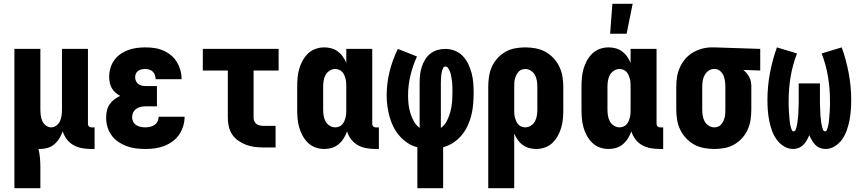

<svg xmlns="http://www.w3.org/2000/svg" viewBox="-20 -778 4540 1013"><path d="M56 215V-520H193V-200Q193 -185 195 -169.5Q197 -154 203 -140Q209 -126 222 -116Q235 -106 250 -106Q265 -106 278 -116Q291 -126 297 -140Q303 -154 305 -169.5Q307 -185 307 -200V-520H444V-124Q444 -116 449 -111Q454 -106 462 -106H479V8H462Q438 8 414 4Q390 0 369 -11.5Q348 -23 333 -42.5Q318 -62 311 -85Q304 -66 293.5 -48.5Q283 -31 267.5 -17.5Q252 -4 232 2Q212 8 192 8H183Q189 32 191 57Q193 82 193 107V215Z M748 8Q723 8 698 5Q673 2 649.5 -6.5Q626 -15 605 -29Q584 -43 569 -63.5Q554 -84 547 -108Q540 -132 540 -157Q540 -176 544 -194Q548 -212 558 -227Q568 -242 582.5 -253Q597 -264 614 -272Q600 -280 588.5 -290Q577 -300 569.5 -313.5Q562 -327 559 -342.5Q556 -358 556 -373Q556 -396 562.5 -418.5Q569 -441 582.5 -460Q596 -479 615 -492.5Q634 -506 656 -514Q678 -522 701 -525Q724 -528 747 -528Q771 -528 795 -524.5Q819 -521 841 -511.5Q863 -502 881.5 -487Q900 -472 912.5 -451.5Q925 -431 931.5 -408Q938 -385 938 -361V-360H801Q801 -371 797.5 -381.5Q794 -392 786.5 -399.5Q779 -407 768.5 -410.5Q758 -414 747 -414Q737 -414 727.5 -412Q718 -410 709.5 -404.5Q701 -399 697 -389.5Q693 -380 693 -371Q693 -360 697.5 -350Q702 -340 710.5 -334Q719 -328 729.5 -326Q740 -324 750 -324H808V-217H750Q737 -217 724 -214.5Q711 -212 700 -204.5Q689 -197 683 -185Q677 -173 677 -160Q677 -147 683 -135.5Q689 -124 699.5 -117.5Q710 -111 722.5 -108.5Q735 -106 748 -106Q760 -106 772.5 -109Q785 -112 795.5 -119Q806 -126 811.5 -138Q817 -150 817 -162H954Q954 -137 946.5 -112.5Q939 -88 925 -67.5Q911 -47 890.5 -32Q870 -17 846.5 -8Q823 1 798 4.5Q773 8 748 8Z M1370 0Q1346 0 1323 -3Q1300 -6 1278.5 -14Q1257 -22 1237.5 -35.5Q1218 -49 1205 -68.5Q1192 -88 1187 -111Q1182 -134 1182 -157V-406H1050V-520H1450V-406H1318V-157Q1318 -147 1322 -138Q1326 -129 1333.5 -123.5Q1341 -118 1350.5 -116Q1360 -114 1370 -114H1434V0Z M1691 8Q1667 8 1644.5 0Q1622 -8 1605 -24.5Q1588 -41 1576.5 -62Q1565 -83 1558.5 -106Q1552 -129 1550 -152.5Q1548 -176 1548 -200V-320Q1548 -344 1550 -367.5Q1552 -391 1558.5 -414Q1565 -437 1576.5 -458Q1588 -479 1605 -495.5Q1622 -512 1644.5 -520Q1667 -528 1691 -528Q1710 -528 1728.5 -523Q1747 -518 1762.5 -506.5Q1778 -495 1789 -479Q1800 -463 1807 -446V-520H1944V-124Q1944 -116 1949 -111Q1954 -106 1962 -106H1979V8H1962Q1938 8 1914 4Q1890 0 1869 -11.5Q1848 -23 1833 -42.5Q1818 -62 1811 -85Q1804 -65 1793 -47.5Q1782 -30 1766.5 -17Q1751 -4 1731.5 2Q1712 8 1691 8ZM1749 -106Q1759 -106 1769 -110Q1779 -114 1786 -122Q1793 -130 1797 -139.5Q1801 -149 1803.5 -159Q1806 -169 1806.5 -179.5Q1807 -190 1807 -200V-320Q1807 -330 1806.5 -340.5Q1806 -351 1803.5 -361Q1801 -371 1797 -380.5Q1793 -390 1786 -398Q1779 -406 1769 -410Q1759 -414 1749 -414Q1733 -414 1719 -405Q1705 -396 1697.5 -382Q1690 -368 1687.5 -352Q1685 -336 1685 -320V-200Q1685 -184 1687.5 -168Q1690 -152 1697.5 -138Q1705 -124 1719 -115Q1733 -106 1749 -106Z M2182 215V-1Q2154 -8 2130 -24Q2106 -40 2087.5 -61.5Q2069 -83 2056 -108.5Q2043 -134 2035.5 -161.5Q2028 -189 2024 -217.5Q2020 -246 2020 -274Q2020 -338 2035.5 -400.5Q2051 -463 2079 -520L2180 -480Q2158 -432 2145.5 -380Q2133 -328 2133 -274Q2133 -251 2135.5 -227.5Q2138 -204 2145 -181.5Q2152 -159 2163.5 -138Q2175 -117 2194 -103V-343Q2194 -364 2196.5 -385Q2199 -406 2205.5 -426Q2212 -446 2223 -464Q2234 -482 2250.5 -495Q2267 -508 2287.5 -514Q2308 -520 2330 -520Q2355 -520 2379.5 -510.5Q2404 -501 2422 -482Q2440 -463 2451 -439.5Q2462 -416 2468.5 -391Q2475 -366 2477 -340Q2479 -314 2479 -288Q2479 -259 2476.5 -229Q2474 -199 2467 -170.5Q2460 -142 2447.5 -115Q2435 -88 2416 -65Q2397 -42 2372 -25.5Q2347 -9 2318 -1V215ZM2306 -103Q2327 -118 2338.5 -141.5Q2350 -165 2356.5 -189.5Q2363 -214 2365 -239.5Q2367 -265 2367 -291Q2367 -300 2367 -309.5Q2367 -319 2366.5 -328Q2366 -337 2365 -346.5Q2364 -356 2362.5 -365Q2361 -374 2359 -383.5Q2357 -393 2353.5 -401.5Q2350 -410 2344.5 -418.5Q2339 -427 2330 -427Q2322 -427 2318 -419Q2314 -411 2312 -404Q2310 -397 2309 -389Q2308 -381 2307.5 -373.5Q2307 -366 2306.5 -358.5Q2306 -351 2306 -343Z M2556 215V-320Q2556 -347 2560 -374Q2564 -401 2575 -425.5Q2586 -450 2604.5 -470.5Q2623 -491 2646.5 -504.5Q2670 -518 2697 -523Q2724 -528 2751 -528Q2778 -528 2805.5 -523Q2833 -518 2857 -505Q2881 -492 2900 -471.5Q2919 -451 2931 -426.5Q2943 -402 2947.5 -374.5Q2952 -347 2952 -320V-200Q2952 -176 2950 -152.5Q2948 -129 2941.5 -106Q2935 -83 2923.5 -62Q2912 -41 2895 -24.5Q2878 -8 2855.5 0Q2833 8 2809 8Q2790 8 2771.5 3Q2753 -2 2737.5 -13.5Q2722 -25 2711 -41Q2700 -57 2693 -74V215ZM2751 -106Q2767 -106 2781 -115Q2795 -124 2802.5 -138Q2810 -152 2812.5 -168Q2815 -184 2815 -200V-320Q2815 -336 2812.5 -352Q2810 -368 2802.5 -382Q2795 -396 2781 -405Q2767 -414 2751 -414Q2741 -414 2731 -410Q2721 -406 2714.5 -398Q2708 -390 2703.5 -380.5Q2699 -371 2696.5 -361Q2694 -351 2693.5 -340.5Q2693 -330 2693 -320V-200Q2693 -190 2693.5 -179.5Q2694 -169 2696.5 -159Q2699 -149 2703 -139.5Q2707 -130 2714 -122Q2721 -114 2731 -110Q2741 -106 2751 -106Z M3199 -600 3211 -758H3318L3286 -600ZM3191 8Q3167 8 3144.5 0Q3122 -8 3105 -24.5Q3088 -41 3076.5 -62Q3065 -83 3058.5 -106Q3052 -129 3050 -152.5Q3048 -176 3048 -200V-320Q3048 -344 3050 -367.5Q3052 -391 3058.5 -414Q3065 -437 3076.5 -458Q3088 -479 3105 -495.5Q3122 -512 3144.5 -520Q3167 -528 3191 -528Q3210 -528 3228.5 -523Q3247 -518 3262.5 -506.5Q3278 -495 3289 -479Q3300 -463 3307 -446V-520H3444V-124Q3444 -116 3449 -111Q3454 -106 3462 -106H3479V8H3462Q3438 8 3414 4Q3390 0 3369 -11.5Q3348 -23 3333 -42.5Q3318 -62 3311 -85Q3304 -65 3293 -47.5Q3282 -30 3266.5 -17Q3251 -4 3231.5 2Q3212 8 3191 8ZM3249 -106Q3259 -106 3269 -110Q3279 -114 3286 -122Q3293 -130 3297 -139.5Q3301 -149 3303.5 -159Q3306 -169 3306.5 -179.5Q3307 -190 3307 -200V-320Q3307 -330 3306.5 -340.5Q3306 -351 3303.5 -361Q3301 -371 3297 -380.5Q3293 -390 3286 -398Q3279 -406 3269 -410Q3259 -414 3249 -414Q3233 -414 3219 -405Q3205 -396 3197.5 -382Q3190 -368 3187.5 -352Q3185 -336 3185 -320V-200Q3185 -184 3187.5 -168Q3190 -152 3197.5 -138Q3205 -124 3219 -115Q3233 -106 3249 -106Z M3749 8Q3722 8 3694.5 3Q3667 -2 3643 -15Q3619 -28 3600 -48.5Q3581 -69 3569 -93.5Q3557 -118 3552.5 -145.5Q3548 -173 3548 -200V-320Q3548 -346 3552 -372Q3556 -398 3567 -422Q3578 -446 3595 -466.5Q3612 -487 3635 -500.5Q3658 -514 3683.5 -521Q3709 -528 3735 -528H3750L3991 -520V-406L3902 -409Q3912 -401 3920 -391Q3928 -381 3934 -369.5Q3940 -358 3942 -345.5Q3944 -333 3944 -320V-200Q3944 -173 3940 -146Q3936 -119 3925 -94.5Q3914 -70 3895.5 -49.5Q3877 -29 3853.5 -15.5Q3830 -2 3803 3Q3776 8 3749 8ZM3749 -106Q3759 -106 3769 -110Q3779 -114 3785.5 -122Q3792 -130 3796.5 -139.5Q3801 -149 3803.5 -159Q3806 -169 3806.5 -179.5Q3807 -190 3807 -200V-320Q3807 -335 3805 -350Q3803 -365 3797.5 -378.5Q3792 -392 3780.5 -402.5Q3769 -413 3754 -414H3746Q3730 -414 3717 -404Q3704 -394 3697 -380.5Q3690 -367 3687.5 -351.5Q3685 -336 3685 -320V-200Q3685 -184 3687.5 -168Q3690 -152 3697.5 -138Q3705 -124 3719 -115Q3733 -106 3749 -106Z M4164 8Q4138 8 4114.5 -7Q4091 -22 4076 -44Q4061 -66 4052 -91.5Q4043 -117 4038 -143.5Q4033 -170 4031 -196.5Q4029 -223 4029 -250Q4029 -321 4042 -391Q4055 -461 4079 -528L4185 -496Q4162 -437 4151.5 -374Q4141 -311 4141 -247Q4141 -241 4141 -235Q4141 -229 4141 -223Q4141 -217 4141.5 -211Q4142 -205 4142 -199Q4142 -193 4142.5 -187Q4143 -181 4143.5 -175Q4144 -169 4144.5 -163Q4145 -157 4145.5 -151Q4146 -145 4146.5 -139Q4147 -133 4148 -127Q4149 -121 4150.5 -115Q4152 -109 4153.5 -103.5Q4155 -98 4158 -91.5Q4161 -85 4167 -85Q4174 -85 4177 -92Q4180 -99 4181.5 -105Q4183 -111 4184.5 -117.5Q4186 -124 4187 -130.5Q4188 -137 4188.5 -143.5Q4189 -150 4190 -156.5Q4191 -163 4191.5 -169.5Q4192 -176 4192 -182.5Q4192 -189 4192.5 -195.5Q4193 -202 4193 -208.5Q4193 -215 4193.5 -221.5Q4194 -228 4194 -234.5Q4194 -241 4194 -247.5Q4194 -254 4194 -260V-338H4306V-260Q4306 -254 4306 -247.5Q4306 -241 4306 -234.5Q4306 -228 4306.5 -221.5Q4307 -215 4307 -208.5Q4307 -202 4307.5 -195.5Q4308 -189 4308 -182.5Q4308 -176 4308.5 -169.5Q4309 -163 4310 -156.5Q4311 -150 4311.5 -143.5Q4312 -137 4313 -130.5Q4314 -124 4315.5 -117.5Q4317 -111 4318.5 -105Q4320 -99 4323 -92Q4326 -85 4333 -85Q4339 -85 4342 -91.5Q4345 -98 4346.5 -103.5Q4348 -109 4349.5 -115Q4351 -121 4352 -127Q4353 -133 4353.5 -139Q4354 -145 4354.5 -151Q4355 -157 4355.5 -163Q4356 -169 4356.5 -175Q4357 -181 4357.5 -187Q4358 -193 4358 -199Q4358 -205 4358.5 -211Q4359 -217 4359 -223Q4359 -229 4359 -235Q4359 -241 4359 -247Q4359 -311 4348.5 -374Q4338 -437 4315 -496L4421 -528Q4445 -461 4458 -391Q4471 -321 4471 -250Q4471 -223 4469 -196.5Q4467 -170 4462 -143.5Q4457 -117 4448 -91.5Q4439 -66 4424 -44Q4409 -22 4385.5 -7Q4362 8 4336 8Q4321 8 4306.5 2.5Q4292 -3 4281.5 -14Q4271 -25 4263.5 -38Q4256 -51 4250 -65Q4244 -51 4236.5 -38Q4229 -25 4218.5 -14Q4208 -3 4193.5 2.5Q4179 8 4164 8Z"/></svg>

Font: Iosevka SS18 Heavy
Style: Regular
Weight: 900
Monospace: yes
Designer: Belleve Invis
Foundry: Belleve Invis
Version: Version 25.1.1; ttfautohint (v1.8.4)